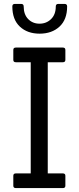

<svg xmlns="http://www.w3.org/2000/svg" viewBox="-20 -961 402 981"><path d="M301 0H61Q48 0 48 -12V-63Q48 -75 61 -75H137V-643H61Q48 -643 48 -655V-706Q48 -718 61 -718H301Q314 -718 314 -706V-655Q314 -643 301 -643H224V-75H301Q314 -75 314 -63V-12Q314 0 301 0ZM278 -941H310Q323 -941 323 -928Q323 -861 284 -825Q245 -789 182.5 -789Q120 -789 81.5 -825Q43 -861 43 -928Q43 -941 56 -941H88Q101 -941 101 -928Q101 -887 124 -863.5Q147 -840 182 -840Q217 -840 241 -863.5Q265 -887 265 -928Q265 -941 278 -941Z"/></svg>

Font: Sanchez
Style: Regular
Weight: 400
Designer: Daniel Hernández
Foundry: LatinoType
Version: Version 1.001